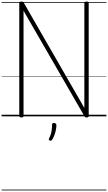

<svg xmlns="http://www.w3.org/2000/svg" viewBox="-20 -1473 1367 2431"><path d="M251 14Q224 14 224 -5V-1434Q224 -1444 231 -1448.5Q238 -1453 250 -1453Q262 -1453 269 -1449.5Q276 -1446 281 -1438L1048 -106V-1434Q1048 -1444 1055 -1448.5Q1062 -1453 1076 -1453Q1103 -1453 1103 -1434V-5Q1103 5 1096.5 9.5Q1090 14 1077 14Q1065 14 1059 10.5Q1053 7 1048 -3L278 -1337V-5Q278 5 272 9.5Q266 14 251 14ZM610 306Q599 302 598 295.5Q597 289 603 276Q616 251 623.5 225.5Q631 200 635 171.5Q639 143 639 108Q639 97 644.5 90.5Q650 84 664 84Q679 84 686.5 92Q694 100 694 112Q694 139 687.5 172Q681 205 669 237Q657 269 642 293Q636 303 628.5 307Q621 311 610 306ZM0 928H1327V938H0ZM0 -20H1327V0H0ZM0 -505H1327V-500H0ZM0 -1448H1327V-1438H0Z"/></svg>

Font: Playwrite ID Guides
Style: Regular
Weight: 400
Designer: Veronika Burian, José Scaglione
Foundry: TypeTogether
Version: Version 1.003